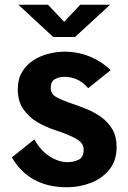

<svg xmlns="http://www.w3.org/2000/svg" viewBox="-20 -779 542 810"><path d="M262 11Q103.5 11 30 -115L125 -191Q150.5 -144 189 -119.5Q227.5 -95 264 -95Q292.5 -95 312.8 -105.8Q333 -116.5 333 -148Q333 -177 298 -195.5Q263 -214 207 -232Q170.5 -244 135.5 -265Q100.5 -286 77.8 -319.5Q55 -353 55 -402Q55 -445 73 -475.2Q91 -505.5 120.5 -524.5Q150 -543.5 184.5 -552.2Q219 -561 252 -561Q310 -561 360.5 -539.8Q411 -518.5 447 -483L352 -407Q328 -434 303.5 -444.5Q279 -455 252 -455Q230.5 -455 212.2 -445.5Q194 -436 194 -407Q194 -382.5 218.5 -369Q243 -355.5 286 -341Q314.5 -331.5 346.8 -318.2Q379 -305 407.5 -284.5Q436 -264 454 -233.5Q472 -203 472 -159Q472 -101 441.2 -63.2Q410.5 -25.5 362.5 -7.2Q314.5 11 262 11ZM57.5 -759H182.5L250.5 -687L318.5 -759H444.5L296.5 -623H204.5Z"/></svg>

Font: Junction
Style: Bold
Weight: 700
Designer: Caroline Hadilaksono
Foundry: Caroline Hadilaksono, Tyler Finck, The League of Moveable Type
Version: Version 2.000; ttfautohint (v1.8.3)